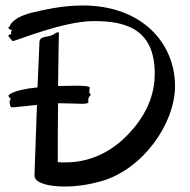

<svg xmlns="http://www.w3.org/2000/svg" viewBox="-20 -700 694 701"><path d="M311 -355C311 -357 306 -356 306 -367C306 -373 308 -376 308 -379C308 -387 278 -387 252 -387C229 -387 211 -386 192 -386C193 -487 195 -577 195 -579C195 -581 193 -582 191 -582C188 -582 182 -579 178 -576C158 -561 124 -572 124 -545L117 -381C20 -371 11 -351 11 -351C11 -345 19 -341 19 -340C19 -337 15 -332 15 -329C15 -322 17 -308 23 -308C35 -308 73 -313 115 -317C106 -78 106 -58 106 -58C106 -53 107 -51 109 -49C109 -45 126 -19 220 -19C255 -19 297 -24 348 -38C502 -81 619 -249 619 -386C619 -541 500 -680 282 -680C203 -680 133 -662 106 -656C27 -639 16 -607 16 -605C15 -602 11 -602 11 -600C11 -602 6 -597 25 -588C20 -586 20 -584 20 -582C20 -581 20 -580 22 -576C10 -573 10 -569 10 -569C10 -568 26 -550 26 -550C39 -550 209 -623 323 -623C430 -623 545 -600 545 -431C545 -365 523 -298 468 -232C375 -120 272 -107 218 -107C209 -107 200 -107 191 -108V-137C191 -179 191 -250 192 -323H202C235 -323 264 -321 280 -321C300 -321 303 -325 303 -327C303 -329 302 -330 302 -332C302 -348 311 -350 311 -355Z"/></svg>

Font: Oregano
Style: Regular
Weight: 400
Designer: Astigmatic (AOETI)
Foundry: Astigmatic (AOETI)
Version: Version 1.000